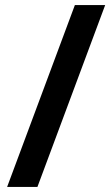

<svg xmlns="http://www.w3.org/2000/svg" viewBox="-20 -734 439 754"><path d="M393 -714 127 0H8L274 -714Z"/></svg>

Font: Noto Sans Lisu SemiBold
Style: Regular
Weight: 600
Designer: Monotype Design Team. David Williams.
Foundry: Monotype Imaging Inc.
Version: Version 2.102; ttfautohint (v1.8.4.7-5d5b)